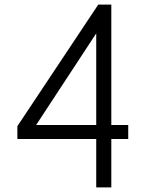

<svg xmlns="http://www.w3.org/2000/svg" viewBox="-20 -820 640 840"><path d="M401 0V-212H56V-268L410 -800H467V-273H541V-212H467V0ZM138 -273H401V-674Z"/></svg>

Font: Victor Mono Light
Style: Regular
Weight: 300
Monospace: yes
Designer: Rune Bjørnerås
Version: Version 1.561;gftools[0.9.30]